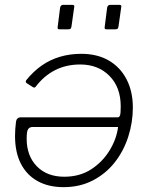

<svg xmlns="http://www.w3.org/2000/svg" viewBox="-20 -762 618 792"><path d="M286 -732 275 -654Q274 -647 271.5 -644Q269 -641 260 -641H227Q220 -641 218.5 -643.5Q217 -646 218 -652L228 -731Q231 -742 240 -742H278Q289 -742 286 -732ZM480 -732 469 -654Q468 -647 465.5 -644Q463 -641 454 -641H421Q414 -641 412.5 -643.5Q411 -646 412 -652L422 -731Q425 -742 434 -742H472Q483 -742 480 -732ZM315 -540Q381 -540 428.5 -512.5Q476 -485 502 -435Q528 -385 528 -318Q528 -257 509 -198Q490 -139 453.5 -92.5Q417 -46 363.5 -18Q310 10 242 10Q180 10 135 -15Q90 -40 66 -87Q42 -134 42 -201Q42 -215 43 -229.5Q44 -244 46 -260Q47 -268 52 -273Q57 -278 66 -278H466Q472 -278 475 -286Q478 -294 478 -323Q478 -402 431.5 -449Q385 -496 311 -496Q253 -496 207 -472.5Q161 -449 127 -404Q123 -400 120.5 -400.5Q118 -401 115 -403L90 -419Q84 -423 88 -431Q118 -468 152.5 -492Q187 -516 228 -528Q269 -540 315 -540ZM113 -238Q103 -238 96.5 -230Q90 -222 90 -190Q90 -119 132 -76Q174 -33 245 -33Q309 -33 356 -63.5Q403 -94 432 -141.5Q461 -189 467 -238Z"/></svg>

Font: Libre Franklin ExtraLight
Style: Italic
Weight: 250
Italic angle: -8°
Designer: Pablo Impallari, Rodrigo Fuenzalida, Nhung Nguyen
Foundry: Impallari Type
Version: Version 3.000